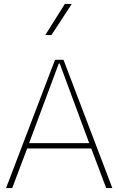

<svg xmlns="http://www.w3.org/2000/svg" viewBox="-20 -953 600 973"><path d="M117.7 -200.7H442.4L518.1 0H549.3L301.8 -649.9H258.8L10.7 0H42ZM277.8 -630.9H282.7L432.1 -227.5H127.4ZM308.6 -933.1 209.5 -775.4H240.7L343.8 -933.1Z"/></svg>

Font: Estedad VF
Style: Regular
Weight: 100
Designer: Amin Abedi
Version: Version 7.3